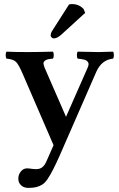

<svg xmlns="http://www.w3.org/2000/svg" viewBox="-20 -688 584 940"><path d="M69.8 185.1Q69.8 167 81.8 151.9Q93.8 136.7 111.8 136.2Q119.6 136.2 132.6 138.2Q145.5 140.1 157.2 140.1Q176.3 140.1 188.2 129.9Q200.2 119.6 209 98.1L242.2 22.9L90.8 -327.1Q70.8 -373.5 57.6 -385.7Q44.4 -397.9 12.2 -400.9Q7.8 -405.3 7.8 -418Q7.8 -430.7 12.2 -435.1Q52.2 -433.1 112.8 -433.1Q164.6 -433.1 238.8 -435.1Q243.2 -430.7 243.2 -418Q243.2 -405.3 238.8 -400.9Q224.1 -399.9 214.8 -397.7Q205.6 -395.5 200.7 -391.4Q195.8 -387.2 193.8 -383.3Q191.9 -379.4 193.8 -371.3Q195.8 -363.3 198 -357.4Q200.2 -351.6 206.1 -338.9L303.2 -116.2L409.2 -356.9Q413.1 -365.7 413.6 -372.6Q414.1 -379.4 410.9 -383.8Q407.7 -388.2 403.3 -391.4Q398.9 -394.5 391.1 -396.2Q383.3 -397.9 377 -398.9Q370.6 -399.9 360.8 -400.9Q356.4 -405.3 356.4 -418Q356.4 -430.7 360.8 -435.1Q431.2 -433.1 461.9 -433.1Q487.3 -433.1 533.2 -435.1Q537.6 -430.7 537.6 -418Q537.6 -405.3 533.2 -400.9Q478.5 -395.5 452.1 -337.9L272 74.2Q252.4 117.7 239.5 142.8Q226.6 168 213.6 187.5Q200.7 207 187 215.6Q173.3 224.1 157.7 228Q142.1 231.9 119.1 231.9Q95.7 231.9 82.3 218.3Q68.8 204.6 69.8 185.1ZM317.9 -666Q323.7 -668 333 -668Q366.7 -668 389.2 -644L397 -625L278.8 -517.1Q259.3 -500 243.2 -500Q237.8 -500 232.9 -504.6Q228 -509.3 228 -514.2Q228 -526.4 236.8 -539.1Z"/></svg>

Font: Common Serif SemiBold
Style: Regular
Weight: 600
Designer: Philipp H. Poll, Khaled Hosny
Foundry: Stefan Peev, Context Ltd.
Version: Version 1.026